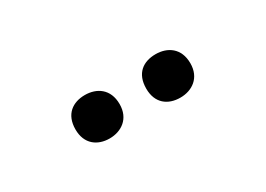

<svg xmlns="http://www.w3.org/2000/svg" viewBox="-17 -913 631 456"><g transform="rotate(-30 298.5 -684.5)"><path d="M141 -684C141 -644 168 -625 201 -625C233 -625 262 -644 262 -684C262 -726 233 -744 201 -744C168 -744 141 -726 141 -684ZM335 -684C335 -644 361 -625 395 -625C427 -625 456 -644 456 -684C456 -726 427 -744 395 -744C361 -744 335 -726 335 -684Z"/></g></svg>

Font: Noto Sans Gunjala Gondi Semibold
Style: Regular
Weight: 400
Designer: Ek Type
Foundry: Ek Type
Version: Version 1.004